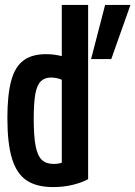

<svg xmlns="http://www.w3.org/2000/svg" viewBox="-20 -750 550 780"><path d="M196 10Q128 10 87.5 -17.5Q47 -45 28.5 -106.5Q10 -168 10 -270Q10 -365 25.5 -422Q41 -479 75.5 -504.5Q110 -530 167 -530Q200 -530 233 -521.5Q266 -513 294 -495L269 -404Q245 -421 226 -428Q207 -435 187 -435Q161 -435 145.5 -419.5Q130 -404 123.5 -368Q117 -332 117 -268Q117 -198 124.5 -158Q132 -118 149.5 -101Q167 -84 198 -84Q220 -84 239 -91.5Q258 -99 271 -112L231 -58V-730H338V-22Q312 -8 275 1Q238 10 196 10ZM350 -510 407 -730H510L432 -510Z"/></svg>

Font: M PLUS 1 Code Medium
Style: Regular
Weight: 500
Designer: Coji Morishita
Foundry: UNDERFOREST DESIGN
Version: Version 1.002